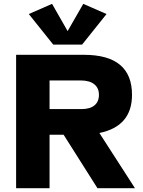

<svg xmlns="http://www.w3.org/2000/svg" viewBox="-20 -992 752 1012"><path d="M64.9 0V-703.1H422.4Q675.8 -703.1 675.8 -492.2Q675.8 -326.2 503.9 -291L691.4 0H493.7L315.4 -281.7H241.2V0ZM241.2 -417H409.2Q453.6 -417 477.5 -436.3Q501.5 -455.6 501.5 -492.2Q501.5 -528.3 476.6 -548.1Q451.7 -567.9 405.8 -567.9H241.2ZM254.4 -971.7 336.4 -828.1 418.9 -971.7 541.5 -918 412.6 -756.8H260.7L131.8 -918Z"/></svg>

Font: Schibsted Grotesk ExtraBold
Style: Regular
Weight: 800
Designer: Bakken & Baeck AS, Henrik Kongsvoll
Foundry: Schibsted ASA
Version: Version 1.100; ttfautohint (v1.8.4.7-5d5b);gftools[0.9.25]